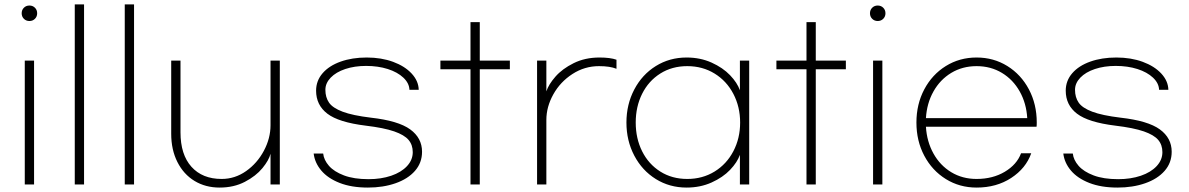

<svg xmlns="http://www.w3.org/2000/svg" viewBox="-20 -757 5375 868"><path d="M148 -697Q148 -682 138 -672Q128 -662 113 -662Q98 -662 88 -672Q78 -682 78 -697Q78 -712 88 -722Q98 -732 113 -732Q128 -732 138 -722Q148 -712 148 -697ZM134 77H92V-483H134Z M360 77H318V-737H360Z M586 77H544V-737H586Z M754 -152V-483H796V-159Q796 -58 845.5 -3Q895 52 982 52Q1042 52 1092.5 16.5Q1143 -19 1173 -75.5Q1203 -132 1203 -191V-483H1245V77H1203V-62Q1196 -33 1166.5 3Q1137 39 1087 65Q1037 91 973 91Q909 91 859.5 61Q810 31 782 -24.5Q754 -80 754 -152Z M1873 -351H1831Q1830 -381 1803.5 -406Q1777 -431 1733 -445Q1689 -459 1635 -459Q1583 -459 1541 -445Q1499 -431 1475 -406Q1451 -381 1451 -351Q1451 -317 1467.5 -293Q1484 -269 1529 -252Q1574 -235 1657 -225Q1781 -211 1834.5 -172Q1888 -133 1888 -71Q1888 -21 1856 15.5Q1824 52 1768 71.5Q1712 91 1643 91Q1569 91 1515.5 70Q1462 49 1432.5 14Q1403 -21 1398 -63H1441Q1444 -34 1467 -7.5Q1490 19 1535 36Q1580 53 1646 53Q1703 53 1748.5 37.5Q1794 22 1820 -6Q1846 -34 1846 -69Q1846 -102 1827 -124.5Q1808 -147 1762 -163Q1716 -179 1633 -189Q1511 -204 1460 -243Q1409 -282 1409 -347Q1409 -392 1438.5 -426Q1468 -460 1520 -478.5Q1572 -497 1638 -497Q1704 -497 1757 -477.5Q1810 -458 1841 -424.5Q1872 -391 1873 -351Z M2285 -444H2149V77H2107V-444H1971V-483H2107V-657H2149V-483H2285Z M2408 -483H2450V-344Q2460 -375 2491 -410.5Q2522 -446 2573.5 -471.5Q2625 -497 2690 -497Q2739 -497 2767 -487V-446Q2738 -458 2688 -458Q2623 -458 2568 -422.5Q2513 -387 2481.5 -330.5Q2450 -274 2450 -215V77H2408Z M2812 -203Q2812 -285 2847.5 -352.5Q2883 -420 2945 -458.5Q3007 -497 3084 -497Q3146 -497 3197 -474Q3248 -451 3280.5 -417Q3313 -383 3325 -349V-483H3367V77H3325V-57Q3313 -23 3280.5 11Q3248 45 3197 68Q3146 91 3084 91Q3007 91 2945 52.5Q2883 14 2847.5 -53.5Q2812 -121 2812 -203ZM3326 -203Q3326 -274 3295.5 -332.5Q3265 -391 3210.5 -424.5Q3156 -458 3087 -458Q3018 -458 2965 -424.5Q2912 -391 2883 -333Q2854 -275 2854 -203Q2854 -131 2883 -73Q2912 -15 2965 18.5Q3018 52 3087 52Q3156 52 3210.5 18.5Q3265 -15 3295.5 -73.5Q3326 -132 3326 -203Z M3804 -444H3668V77H3626V-444H3490V-483H3626V-657H3668V-483H3804Z M3983 -697Q3983 -682 3973 -672Q3963 -662 3948 -662Q3933 -662 3923 -672Q3913 -682 3913 -697Q3913 -712 3923 -722Q3933 -732 3948 -732Q3963 -732 3973 -722Q3983 -712 3983 -697ZM3969 77H3927V-483H3969Z M4123 -203Q4123 -286 4158.5 -353Q4194 -420 4256 -458.5Q4318 -497 4395 -497Q4472 -497 4534 -458.5Q4596 -420 4631.5 -353Q4667 -286 4667 -203Q4667 -189 4666 -184H4166Q4170 -117 4200 -63Q4230 -9 4280.5 21.5Q4331 52 4395 52Q4468 52 4522.5 19.5Q4577 -13 4596 -64H4642Q4618 4 4551.5 47.5Q4485 91 4395 91Q4318 91 4256 52.5Q4194 14 4158.5 -53Q4123 -120 4123 -203ZM4624 -223Q4620 -290 4590 -343.5Q4560 -397 4509.5 -427.5Q4459 -458 4395 -458Q4331 -458 4280.5 -427.5Q4230 -397 4200 -343.5Q4170 -290 4166 -223Z M5262 -351H5220Q5219 -381 5192.5 -406Q5166 -431 5122 -445Q5078 -459 5024 -459Q4972 -459 4930 -445Q4888 -431 4864 -406Q4840 -381 4840 -351Q4840 -317 4856.5 -293Q4873 -269 4918 -252Q4963 -235 5046 -225Q5170 -211 5223.5 -172Q5277 -133 5277 -71Q5277 -21 5245 15.5Q5213 52 5157 71.5Q5101 91 5032 91Q4958 91 4904.5 70Q4851 49 4821.5 14Q4792 -21 4787 -63H4830Q4833 -34 4856 -7.5Q4879 19 4924 36Q4969 53 5035 53Q5092 53 5137.5 37.5Q5183 22 5209 -6Q5235 -34 5235 -69Q5235 -102 5216 -124.5Q5197 -147 5151 -163Q5105 -179 5022 -189Q4900 -204 4849 -243Q4798 -282 4798 -347Q4798 -392 4827.5 -426Q4857 -460 4909 -478.5Q4961 -497 5027 -497Q5093 -497 5146 -477.5Q5199 -458 5230 -424.5Q5261 -391 5262 -351Z"/></svg>

Font: Gmarket Sans TTF Light
Style: Regular
Weight: 300
Designer: Creative Director : Sungho Lee; Art Director : Kiwoong Choi; Project Manager : Sori Yang, Jongwook Yoon; Font Designer :
Foundry: Sandoll Inc.
Version: Version 1.000;hotconv 1.0.109;makeotfexe 2.5.65596